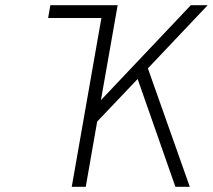

<svg xmlns="http://www.w3.org/2000/svg" viewBox="-20 -720 820 740"><path d="M165.5 -650.5 174 -700H406L397.5 -650.5ZM256.5 0 379.5 -700H433.5L369 -334L715.5 -700H780.5L550 -456.5L711.5 0H656L510.5 -415.5L354.5 -251.5L310.5 0Z"/></svg>

Font: Overpass ExtraLight
Style: Italic
Weight: 250
Italic angle: -10°
Designer: Delve Withrington, Dave Bailey, Thomas Jockin
Foundry: Delve Fonts LLC
Version: Version 4.000